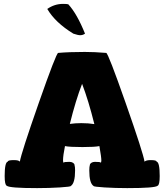

<svg xmlns="http://www.w3.org/2000/svg" viewBox="-20 -967 845 987"><path d="M4 -62Q4 -133 20 -136Q20 -144 51 -144Q77 -144 82 -136Q89 -180 179 -437Q269 -694 279 -695Q336 -700 416 -700Q465 -700 526 -695Q536 -694 626 -437.5Q716 -181 723 -136Q731 -144 754 -144Q785 -144 785 -136Q801 -133 801 -62Q801 -16 790 -12Q777 0 634 0Q573 0 517 -3.5Q461 -7 461 -11Q439 -25 439 -91Q439 -110 442 -119Q442 -125 449.5 -130Q457 -135 468 -135Q497 -135 497 -131Q501 -131 501 -142Q501 -159 491 -216Q467 -211 404 -211Q338 -211 314 -216Q304 -167 304 -142Q304 -131 308 -131Q308 -135 337 -135Q348 -135 355.5 -130Q363 -125 363 -119Q366 -110 366 -91Q366 -25 344 -11Q344 -7 288 -3.5Q232 0 171 0Q28 0 15 -12Q4 -16 4 -62ZM223 -921Q260 -947 304 -947Q323 -947 331 -945Q376 -896 417 -794Q406 -786 392 -786Q381 -786 357 -794Q264 -851 223 -921ZM339 -330Q367 -334 398 -334Q435 -334 465 -329Q435 -450 402 -536Q369 -451 339 -330Z"/></svg>

Font: Gorditas
Style: Bold
Weight: 700
Designer: Gustavo Dipre (gbrenda1987@gmail.com)
Foundry: Gustavo Dipre (gbrenda1987@gmail.com)
Version: Version 001.001